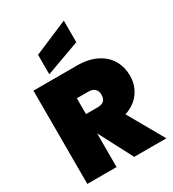

<svg xmlns="http://www.w3.org/2000/svg" viewBox="-234 -1134 1138 1262"><g transform="rotate(-30 335.0 -503.5)"><path d="M406 0 273 -254H272V0H50V-708H380Q466 -708 527 -677.5Q588 -647 618.5 -594.5Q649 -542 649 -476Q649 -405 609.5 -350Q570 -295 496 -271L650 0ZM272 -402H360Q392 -402 408 -416.5Q424 -431 424 -462Q424 -490 407.5 -506Q391 -522 360 -522H272ZM453 -843 194 -749V-897L453 -1007Z"/></g></svg>

Font: Poppins Black A&M
Style: Regular
Weight: 900
Designer: Ninad Kale (Devanagari), Jonny Pinhorn (Latin)
Foundry: Indian Type Foundry
Version: 4.004